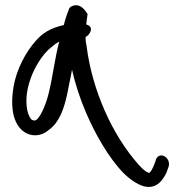

<svg xmlns="http://www.w3.org/2000/svg" viewBox="-20 -582 702 752"><path d="M88 -232C100 -291 131 -349 169 -387C185 -400 196 -411 212 -419C195 -356 187 -283 171 -218C162 -178 134 -107 114 -110C111 -110 108 -111 103 -114C83 -136 79 -187 88 -232ZM318 -486C319 -502 322 -515 323 -527C313 -543 295 -568 268 -560C259 -558 255 -554 251 -549C246 -537 235 -506 230 -484C177 -472 146 -452 120 -422C81 -378 45 -312 33 -242C22 -177 26 -112 63 -75C90 -48 135 -42 171 -73C213 -103 230 -156 242 -208C248 -241 256 -274 262 -309C275 -252 293 -197 316 -143C351 -60 406 37 464 96C491 123 519 140 541 147C594 162 619 121 632 94L640 72C653 34 598 3 588 52L580 72C575 83 570 91 564 96H563V94H559L558 93C552 91 539 81 523 63C421 -51 341 -227 319 -402C316 -415 315 -425 315 -437C331 -444 352 -477 318 -486Z"/></svg>

Font: Stray Cat
Style: BdExt
Weight: 700
Version: Version 1.0